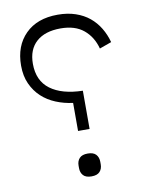

<svg xmlns="http://www.w3.org/2000/svg" viewBox="-82 -768 633 836"><g transform="rotate(-10 234.5 -350.5)"><path d="M231 -196V-320Q192 -325 156.5 -339.5Q121 -354 94.5 -378.5Q68 -403 52 -438Q36 -473 36 -519Q36 -606 88 -658Q140 -710 231 -710Q275 -710 310 -698Q345 -686 370.5 -665Q396 -644 413.5 -615Q431 -586 440 -552L387 -533Q373 -586 335 -617.5Q297 -649 233 -649Q164 -649 126 -615Q88 -581 88 -518Q88 -443 139 -405Q190 -367 282 -365V-196ZM255 9Q230 9 218.5 -3.5Q207 -16 207 -36V-47Q207 -67 218.5 -79.5Q230 -92 255 -92Q280 -92 291.5 -79.5Q303 -67 303 -47V-36Q303 -16 291.5 -3.5Q280 9 255 9Z"/></g></svg>

Font: IBM Plex Sans Arabic Light
Style: Regular
Weight: 300
Designer: Mike Abbink, Paul van der Laan, Pieter van Rosmalen, Wael Morcos, Khajak Apelian
Foundry: Bold Monday
Version: Version 1.2